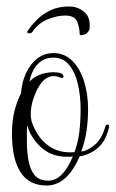

<svg xmlns="http://www.w3.org/2000/svg" viewBox="-20 -564 357 593"><path d="M124 9Q70 9 43.5 -32Q17 -73 17 -151Q17 -189 24.5 -220Q32 -251 45 -276Q49 -329 76.5 -364.5Q104 -400 145 -400Q180 -400 204 -375.5Q228 -351 240 -311.5Q252 -272 252 -228Q252 -190 247 -158Q242 -126 231 -96Q250 -98 272 -116Q294 -134 305 -172Q306 -179 312 -179Q318 -179 317 -172Q307 -128 282 -107Q257 -86 226 -81Q187 9 124 9ZM210 -94Q221 -123 225 -156.5Q229 -190 229 -227Q229 -268 220.5 -304.5Q212 -341 193.5 -363.5Q175 -386 145 -386Q116 -386 97 -366.5Q78 -347 71 -312Q97 -339 143 -341Q176 -341 176 -328Q176 -321 168 -324Q155 -329 146 -329Q107 -329 83 -259Q75 -235 75 -212Q75 -195 80 -182Q98 -136 131 -113Q164 -90 210 -94ZM129 -6Q174 -6 205 -81Q200 -80 195 -80Q190 -80 185 -80Q139 -80 107 -109Q75 -138 64 -177Q63 -165 63 -153Q63 -141 63 -129Q63 -97 68 -68.5Q73 -40 87 -23Q101 -6 129 -6ZM226 -459Q226 -478 218.5 -497Q211 -516 181 -516Q157 -516 129 -505Q101 -494 84 -471Q79 -464 77 -462.5Q75 -461 72 -461Q64 -461 64 -465Q64 -466 69 -474Q79 -488 95.5 -504.5Q112 -521 136.5 -532.5Q161 -544 194 -544Q218 -544 237.5 -529.5Q257 -515 257 -487Q257 -484 257 -480Q257 -476 256 -473Q255 -469 252 -465.5Q249 -462 245 -459Q240 -457 233 -455.5Q226 -454 226 -459Z"/></svg>

Font: Updock
Style: Regular
Weight: 400
Designer: Robert E. Leuschke
Foundry: Robert E. Leuschke
Version: Version 1.010; ttfautohint (v1.8.4.7-5d5b)